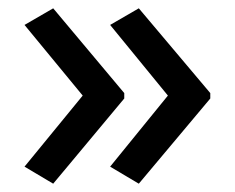

<svg xmlns="http://www.w3.org/2000/svg" viewBox="-20 -496 566 462"><path d="M486 -259 314 -54 245 -95 384 -266 245 -436 314 -476 486 -272ZM279 -259 108 -54 39 -95 179 -266 39 -436 108 -476 279 -272Z"/></svg>

Font: Noto Sans Sundanese Medium
Style: Regular
Weight: 500
Version: Version 2.003